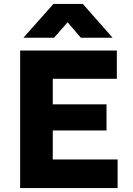

<svg xmlns="http://www.w3.org/2000/svg" viewBox="-20 -957 675 977"><path d="M82.5 0V-700H574.5V-556H248.5V-426H522V-293H248.5V-145.5H578.5V0ZM99 -765 252 -937H401.5L553 -765H391.5L324 -843.5L255 -765Z"/></svg>

Font: Geologica Roman
Style: Bold
Weight: 700
Designer: Sindre Bremnes, Frode Helland
Foundry: Monokrom Skriftforlag AS
Version: Version 1.010;gftools[0.9.28]